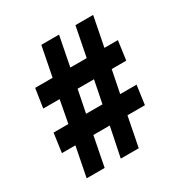

<svg xmlns="http://www.w3.org/2000/svg" viewBox="-116 -541 596 629"><g transform="rotate(-30 182.0 -226.5)"><path d="M6 -112H57L35 0H103L125 -112H187L164 0H232L254 -112H320L330 -184H268L285 -269H340L350 -341H299L321 -453H254L232 -341H170L192 -453H125L103 -341H37L26 -269H88L72 -184H16ZM139 -184 156 -269H218L201 -184Z"/></g></svg>

Font: Rabbid Highway Sign II Hop
Style: Regular
Weight: 400
Foundry: Cannot Into Space Fonts
Version: Version 0.277